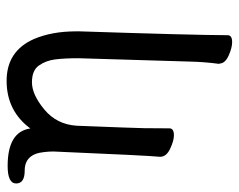

<svg xmlns="http://www.w3.org/2000/svg" viewBox="-91 -441 725 583"><g transform="rotate(-90 271.5 -149.5)"><path d="M435.1 192.9Q418 192.9 394.5 182.4Q371.1 171.9 370.1 155.8L369.1 152.8Q375 109.9 376 64.9L386.2 -273.9Q386.2 -315.9 382.6 -344.5Q378.9 -373 364 -394Q349.1 -415 313 -415Q275.9 -415 230.5 -377.4Q185.1 -339.8 181.2 -278.8Q174.3 -104 173.8 -74.2Q173.8 -10.3 173.3 2.9Q172.9 16.1 151.9 16.1Q135.7 16.1 111.3 4.6Q86.9 -6.8 86.9 -25.9Q90.8 -64 103 -350.1Q103 -364.3 101.1 -378.9Q95.2 -437 44.9 -437Q5.9 -437 5.9 -462.9Q5.9 -488.8 59.1 -488.8Q163.1 -488.8 172.9 -419.9Q226.1 -491.7 317.1 -491.9Q408.2 -492.2 444.8 -408.2Q467.8 -354 467.8 -280.8V-270Q456.5 72.8 456.1 179.2Q456.1 192.9 435.1 192.9Z"/></g></svg>

Font: LXGW WenKai Screen R
Style: Regular
Weight: 400
Designer: Fontworks Inc.
Version: Version 1.235;May 31, 2022